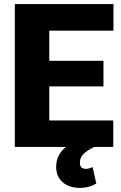

<svg xmlns="http://www.w3.org/2000/svg" viewBox="-20 -731 600 955"><path d="M494.6 -301.3H225.1V-131.8H543.5V0H448.2Q410.2 19 393.8 36.4Q377.4 53.7 377.4 78.6Q377.4 108.9 406.7 108.9Q421.4 108.9 440.4 100.1L459 182.1Q423.3 203.6 377.9 203.6Q324.2 203.6 291.7 175.3Q259.3 147 259.3 99.1Q259.3 38.6 308.1 0H53.7V-710.9H544.4V-578.6H225.1V-428.7H494.6Z"/></svg>

Font: Sadagaat-English
Style: Regular
Weight: 900
Designer: Ahmed alsheikh
Foundry: Ahmed alsheikh Design
Version: Version 2.137;January 17, 2018;FontCreator 11.0.0.2408 64-bi